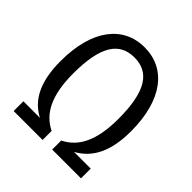

<svg xmlns="http://www.w3.org/2000/svg" viewBox="-188 -838 976 976"><g transform="rotate(45 300.0 -350.0)"><path d="M300 -627C405 -627 463 -549 463 -349C463 -190 417 -105 335 -65V0H542V-70H422C506 -116 553 -202 553 -349C553 -573 454 -700 300 -700C146 -700 47 -573 47 -349C47 -202 92 -114 177 -70H58V0H266V-65C184 -105 137 -190 137 -349C137 -549 194 -627 300 -627Z"/></g></svg>

Font: FiraMono Nerd Font
Style: Regular
Weight: 400
Designer: Carrois Corporate & Edenspiekermann AG
Foundry: Carrois Corporate GbR & Edenspiekermann AG
Version: Version 003.206;Nerd Fonts 3.3.0